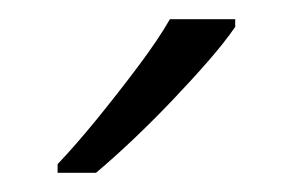

<svg xmlns="http://www.w3.org/2000/svg" viewBox="-20 -786 305 200"><path d="M225 -758Q214 -742 197 -722.5Q180 -703 160 -682Q140 -661 119.5 -641.5Q99 -622 80 -606H40V-615Q59 -635 81 -662Q103 -689 124 -717Q145 -745 157 -766H225Z"/></svg>

Font: Noto Sans Devanagari Light
Style: Regular
Weight: 300
Version: Version 2.003